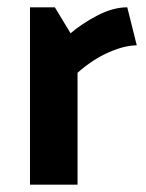

<svg xmlns="http://www.w3.org/2000/svg" viewBox="-20 -505 398 525"><path d="M328 -485 354 -381Q321 -381 277.5 -362Q234 -343 192 -306V0H62V-485H130L173 -414Q203 -440 246 -462.5Q289 -485 328 -485Z"/></svg>

Font: Palanquin Dark
Style: Regular
Weight: 400
Designer: Pria Ravichandran
Version: Version 1.000